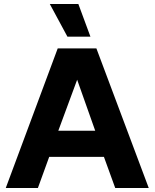

<svg xmlns="http://www.w3.org/2000/svg" viewBox="-20 -948 779 968"><path d="M375 -928 436 -763H320L231 -928ZM561 0 504 -157H228L171 0H9L271 -704H466L730 0ZM274 -289H460L369 -546Z"/></svg>

Font: Prodigy Sans
Style: Bold
Weight: 700
Designer: Wei Huang
Foundry: Wei Huang
Version: Version 1.003; ttfautohint (v1.8.3)